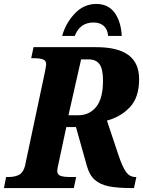

<svg xmlns="http://www.w3.org/2000/svg" viewBox="-42 -953 725 973"><path d="M-11 -56H1Q35 -56 56 -68Q77 -80 85 -114L186 -590Q192 -622 192 -627Q192 -646 176 -652Q160 -658 128 -658H116L128 -714H445Q555 -714 609 -674Q663 -634 663 -552Q663 -459 616 -409.5Q569 -360 500 -342L558 -168Q579 -105 597.5 -80.5Q616 -56 644 -56H649L637 0H623Q552 0 508.5 -9Q465 -18 438 -42Q411 -66 398 -113L343 -309H294L256 -131Q248 -96 248 -87Q248 -68 264.5 -62Q281 -56 314 -56H344L332 0H-22ZM355 -369Q411 -369 445.5 -411.5Q480 -454 480 -544Q480 -603 462.5 -627.5Q445 -652 407 -652H369L305 -369ZM446 -933Q506 -933 538.5 -889Q571 -845 575 -771H506Q503 -805 483.5 -822Q464 -839 432 -839Q363 -839 337 -771H273Q291 -836 337 -884.5Q383 -933 446 -933Z"/></svg>

Font: Noto Serif NarrowExtraBold
Style: Italic
Weight: 800
Width: 4
Italic angle: -12°
Designer: Monotype Design Team
Foundry: Monotype Imaging Inc.
Version: Version 1.001